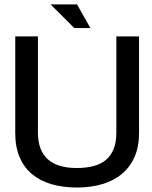

<svg xmlns="http://www.w3.org/2000/svg" viewBox="-20 -834 684 866"><path d="M607.1 -669.9H504.8V-235.4Q504.8 -193.1 493 -163Q481.2 -132.9 458.6 -113.5Q435.9 -94.1 402.6 -85.1Q369.4 -76.2 325.9 -76.2Q283.7 -76.2 251.1 -85.8Q218.5 -95.3 196.2 -115.1Q174 -134.9 162.5 -164.9Q151.1 -194.9 151.1 -235.4V-669.9H48.8V-233.5Q48.8 -171.5 68.4 -125.4Q87.9 -79.2 124.3 -48.8Q160.8 -18.3 212.2 -3.2Q263.7 11.8 327.4 11.8Q390 11.8 441.7 -3.6Q493.3 -19 530.1 -49.9Q566.9 -80.7 587 -126.6Q607.1 -172.6 607.1 -233.5ZM327.4 -814.3H208L315.2 -707.3H387.7Z"/></svg>

Font: SaysetthaMai Thin
Style: Regular
Weight: 100
Designer: John M. Durdin
Foundry: Lao Script for Windows
Version: Version 1.101